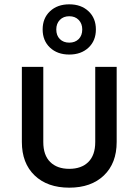

<svg xmlns="http://www.w3.org/2000/svg" viewBox="-20 -859 640 887"><path d="M300 8Q199 8 140 -48.5Q81 -105 81 -203V-550H180V-203Q180 -142 212 -110.5Q244 -79 300 -79Q356 -79 388 -110.5Q420 -142 420 -203V-550H519V-203Q519 -105 460 -48.5Q401 8 300 8ZM300 -607Q245 -607 211 -639Q177 -671 177 -723Q177 -775 211 -807Q245 -839 300 -839Q355 -839 389 -807Q423 -775 423 -723Q423 -671 389 -639Q355 -607 300 -607ZM300 -662Q327 -662 343.5 -678.5Q360 -695 360 -723Q360 -750 343.5 -767Q327 -784 300 -784Q273 -784 256.5 -767Q240 -750 240 -723Q240 -695 256.5 -678.5Q273 -662 300 -662Z"/></svg>

Font: Tiny Medium
Style: Regular
Weight: 500
Monospace: yes
Designer: Philipp Nurullin, Konstantin Bulenkov
Foundry: JetBrains
Version: Version 2.251; ttfautohint (v1.8.4.7-5d5b)